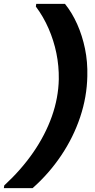

<svg xmlns="http://www.w3.org/2000/svg" viewBox="-59 -831 494 996"><path d="M278 -811Q315 -765 341.5 -705.5Q368 -646 382 -578Q396 -510 394 -436Q392 -329 357 -224Q322 -119 258.5 -24.5Q195 70 110 145H-39L-37 131Q51 50 113.5 -40.5Q176 -131 210 -227Q244 -323 246 -420Q247 -489 233.5 -555Q220 -621 193 -683Q166 -745 127 -797L129 -811Z"/></svg>

Font: DM Sans 20pt Black
Style: Italic
Weight: 900
Italic angle: -10°
Version: Version 4.004;gftools[0.9.30]